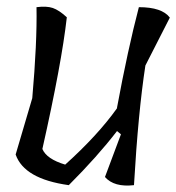

<svg xmlns="http://www.w3.org/2000/svg" viewBox="-20 -568 541 589"><path d="M339 -236V-238Q372 -416 406 -546Q477 -546 501 -514L426 -367Q404 -224 391 0Q330 7 302 -25L351 -156L339 -166Q279 -88 191 0Q54 -19 28 -94L79 -267Q94 -437 92 -546Q123 -550 142 -543.5Q161 -537 185 -515Q169 -373 110 -111Q123 -80 180 -63Q280 -153 339 -236Z"/></svg>

Font: Tillana
Style: Regular
Weight: 400
Designer: Lipi Raval (Devanagari, Latin), Jonny Pinhorn (Latin)
Foundry: Indian Type Foundry
Version: Version 2.002;PS 1.0;hotconv 1.0.79;makeotf.lib2.5.61930; tt